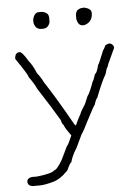

<svg xmlns="http://www.w3.org/2000/svg" viewBox="-55 -656 609 864"><g transform="rotate(-5 250.0 -224.0)"><path d="M459 -443.4Q476.6 -437 476.6 -421.9L453.1 -371.1Q443.4 -352.1 439.5 -337.9Q436 -337.9 427.7 -306.6Q411.1 -280.8 380.9 -203.1Q376.5 -203.1 367.2 -173.8Q364.7 -173.8 330.1 -107.4Q306.6 -59.1 296.9 -46.9Q265.1 22 261.7 23.4Q245.1 52.7 240.2 74.2Q234.9 74.2 218.8 109.4Q181.6 148.4 146.5 156.2Q111.3 166 87.9 166H56.6Q35.2 162.6 35.2 144.5Q35.2 128.9 56.6 125H80.1Q150.4 117.2 160.2 103.5Q171.9 103.5 197.3 60.5L226.6 0Q231.9 -2.4 250 -44.9V-46.9Q220.7 -86.4 220.7 -95.7Q214.8 -95.7 209 -119.1Q178.7 -170.9 115.2 -269.5Q105 -293 82 -324.2Q82 -334.5 29.3 -410.2V-418Q32.7 -439.5 50.8 -439.5Q63 -439.5 87.9 -396.5Q105.5 -376 121.1 -337.9Q137.7 -317.9 148.4 -294.9Q197.8 -220.2 265.6 -99.6Q270.5 -89.8 273.4 -89.8H275.4Q280.3 -103 300.8 -140.6Q300.8 -145.5 324.2 -181.6L337.9 -214.8Q349.6 -229 367.2 -279.3Q370.1 -279.3 380.9 -312.5Q388.2 -312.5 398.4 -351.6Q404.3 -358.9 425.8 -414.1Q427.2 -414.1 439.5 -437.5Q452.1 -443.4 459 -443.4ZM152.3 -611.3H166Q197.3 -606.9 197.3 -582V-562.5Q189.5 -535.2 166 -535.2H158.2Q134.8 -535.2 127 -558.6Q125 -562 125 -566.4V-582Q133.3 -611.3 152.3 -611.3ZM356.9 -613.8H358.4Q390.1 -606.4 390.1 -587.4Q390.1 -545.4 351.6 -535.2H344.7Q324.2 -535.2 318.4 -566.4V-580.6Q318.4 -613.8 356.9 -613.8Z"/></g></svg>

Font: CEF Fonts CJK Mono
Style: Regular
Weight: 400
Designer: PartyBoss (派对大魔王)
Version: Release 2.25